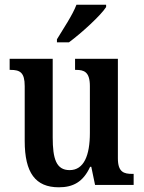

<svg xmlns="http://www.w3.org/2000/svg" viewBox="-20 -786 610 816"><path d="M222 -619V-606H273C327 -646 409 -721 431 -756V-766H305C288 -721 249 -664 222 -619ZM230 10C290 10 333 -12 363 -77H368L384 0H548V-47H542C507 -47 481 -54 481 -113V-536H299V-489H303C337 -489 362 -481 362 -420V-221C362 -126 337 -63 276 -63C219 -63 204 -111 204 -202V-536H21V-489H25C65 -489 85 -478 85 -420V-187C85 -51 131 10 230 10Z"/></svg>

Font: Noto Serif Sinhala Condensed SemiBold
Style: Regular
Weight: 600
Width: 3
Designer: Jelle Bosma - Monotype Design Team
Foundry: Monotype Imaging Inc.
Version: Version 2.007